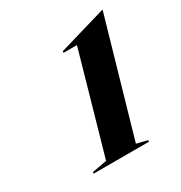

<svg xmlns="http://www.w3.org/2000/svg" viewBox="-105 -856 513 545"><g transform="rotate(-30 152.0 -583.5)"><path d="M304.2 -778.8 195.8 -401.9 231 -393.1V-388.2H49.8V-393.1L98.1 -401.9L190.9 -728H147V-732.9L303.2 -778.8Z"/></g></svg>

Font: Nyght Serif Medium Italic
Style: Regular
Weight: 500
Italic angle: -16°
Designer: Maksym Kobuzan
Version: Version 0.410;Glyphs 3.1.2 (3151)